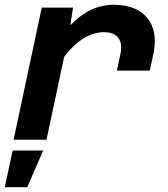

<svg xmlns="http://www.w3.org/2000/svg" viewBox="-33 -586 703 805"><path d="M475 -387Q475 -417 457 -434Q439 -451 404 -451Q315 -451 236 -348L162 0H24L142 -554H273L262 -480Q303 -523 348 -544.5Q393 -566 446 -566Q496 -566 534.5 -548.5Q573 -531 594.5 -496.5Q616 -462 616 -413Q616 -389 610 -360L595 -290H457L472 -360Q475 -374 475 -387ZM20 45H148L81 199H-13Z"/></svg>

Font: Azeret Mono SemiBold
Style: Italic
Weight: 600
Italic angle: -12°
Designer: Martin Vácha
Foundry: Displaay
Version: Version 1.000; Glyphs 3.0.3, build 3074